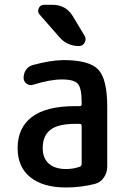

<svg xmlns="http://www.w3.org/2000/svg" viewBox="-20 -785 540 814"><path d="M297.9 -259.8Q225.6 -259.8 193.4 -234.4Q161.1 -209 161.1 -157.2Q161.1 -114.3 187 -91.3Q212.9 -68.4 259.8 -68.4Q291 -68.4 318.4 -78.1Q326.2 -81.1 326.2 -89.8V-251Q326.2 -259.8 318.4 -259.8ZM259.8 9.8Q162.1 9.8 108.4 -33.7Q54.7 -77.1 54.7 -157.2Q54.7 -243.2 115.2 -289.1Q175.8 -335 297.9 -335H318.4Q326.2 -335 326.2 -343.8V-351.6Q326.2 -410.2 310.5 -429.2Q294.9 -448.2 242.2 -448.2Q193.4 -448.2 120.1 -425.8Q105.5 -420.9 92.8 -430.2Q80.1 -439.5 80.1 -455.1Q80.1 -474.6 90.8 -489.7Q101.6 -504.9 121.1 -509.8Q193.4 -529.3 248 -530.3Q358.4 -530.3 396.5 -490.2Q434.6 -450.2 434.6 -332V-79.1Q434.6 -52.7 419.9 -31.7Q405.3 -10.7 380.9 -4.9Q321.3 9.8 259.8 9.8ZM203.1 -764.6Q259.8 -764.6 289.1 -715.8L338.9 -632.8Q346.7 -619.1 338.9 -604.5Q331.1 -589.8 315.4 -589.8Q264.6 -589.8 232.4 -627L148.4 -722.7Q137.7 -734.4 144 -749.5Q150.4 -764.6 167 -764.6Z"/></svg>

Font: Rounded Mgen+ 1mn medium
Style: Regular
Weight: 500
Designer: [Source Han Sans]
Ryoko NISHIZUKA  (kana & ideographs); Paul D. Hunt (Latin, Greek & Cyrillic); Wenlong ZHANG  (bopomofo
Version: Version 1.059.20150602